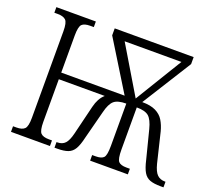

<svg xmlns="http://www.w3.org/2000/svg" viewBox="-120 -874 1150 1033"><g transform="rotate(20 454.5 -357.0)"><path d="M36 0V-32H56Q88 -32 102 -46Q116 -60 116 -110V-605Q116 -655 101.5 -668.5Q87 -682 55 -682H36V-714H262V-682H241Q208 -682 194.5 -668.5Q181 -655 181 -604V-392H544L370 -674V-714H822V-674L645 -392Q693 -392 722.5 -377.5Q752 -363 767.5 -337.5Q783 -312 792 -278L833 -108Q844 -65 861 -48.5Q878 -32 905 -32H909V0H892Q854 0 831 -8.5Q808 -17 794.5 -40Q781 -63 771 -107L730 -268Q717 -319 696 -337Q675 -355 627 -355V-114Q627 -60 639.5 -46Q652 -32 685 -32H705V0H489V-32H509Q542 -32 554.5 -45.5Q567 -59 567 -113V-355Q518 -355 497 -336.5Q476 -318 464 -269L422 -107Q412 -63 398.5 -40Q385 -17 362 -8.5Q339 0 301 0H285V-32H289Q318 -32 334 -49.5Q350 -67 360 -108L401 -276Q407 -301 417.5 -320.5Q428 -340 444 -354H181V-110Q181 -60 194.5 -46Q208 -32 241 -32H259V0ZM605 -398 769 -667H444Z"/></g></svg>

Font: Noto Serif Condensed Light
Style: Regular
Weight: 300
Width: 3
Designer: Monotype Design Team
Foundry: Monotype Imaging Inc.
Version: Version 2.013